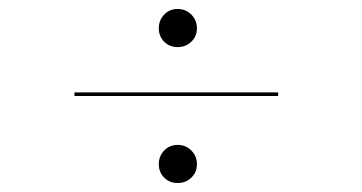

<svg xmlns="http://www.w3.org/2000/svg" viewBox="-20 -471 808 428"><path d="M146 -265H600V-257H146ZM346 -378Q334 -390 334 -408Q334 -426 346 -438.5Q358 -451 376 -451Q394 -451 406.5 -438.5Q419 -426 419 -408Q419 -390 406.5 -378Q394 -366 376 -366Q358 -366 346 -378ZM346 -75Q334 -87 334 -105Q334 -123 346 -135.5Q358 -148 376 -148Q394 -148 406.5 -135.5Q419 -123 419 -105Q419 -87 406.5 -75Q394 -63 376 -63Q358 -63 346 -75Z"/></svg>

Font: Italiana
Style: Regular
Weight: 400
Designer: Santiago Orozco
Foundry: Santiago Orozco
Version: Version 001.001